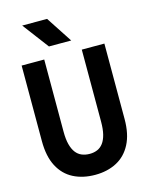

<svg xmlns="http://www.w3.org/2000/svg" viewBox="-139 -1042 879 1137"><g transform="rotate(-15 300.0 -473.0)"><path d="M301 10Q225.5 10 168 -19.5Q110.5 -49 78.5 -110Q46.5 -171 46.5 -264.5V-728H185V-285.5Q185 -239.5 193.2 -207.8Q201.5 -176 216.5 -156.2Q231.5 -136.5 253.2 -127.5Q275 -118.5 302 -118.5Q327.5 -118.5 348.5 -127.5Q369.5 -136.5 384.2 -156.2Q399 -176 407 -207.8Q415 -239.5 415 -285.5V-727H553.5V-264.5Q553.5 -172 521.5 -110.8Q489.5 -49.5 432.5 -19.8Q375.5 10 301 10ZM232 -795.5 111 -956H263.5L368.5 -795.5Z"/></g></svg>

Font: Spline Sans Mono SemiBold
Style: Regular
Weight: 600
Monospace: yes
Version: Version 1.004